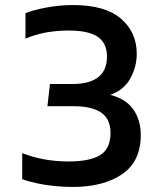

<svg xmlns="http://www.w3.org/2000/svg" viewBox="-20 -734 651 761"><path d="M267 7Q235 7 197.5 3.5Q160 0 125 -8Q91 -15 68 -24V-127Q112 -110 158 -102Q204 -94 251 -94Q335 -94 376.5 -119Q418 -144 418 -207Q418 -263 380.5 -288Q343 -313 273 -313H168L178 -401H266Q404 -401 404 -510Q404 -563 367.5 -588Q331 -613 251 -613Q206 -613 161 -605Q116 -596 81 -581V-682Q114 -695 166 -704.5Q218 -714 269 -714Q397 -714 459.5 -660Q522 -606 522 -521Q522 -469 496.5 -423Q471 -377 417 -358Q480 -342 509 -299.5Q538 -257 538 -199Q538 -94 464 -43.5Q390 7 267 7Z"/></svg>

Font: Kanit Cyrillic
Style: Regular
Weight: 400
Designer: Katatrad Team, Sasha Pavljenko
Foundry: CadsonDemak, Pavljenko + Design
Version: Version 1.002;Fontself Maker 3.5.7